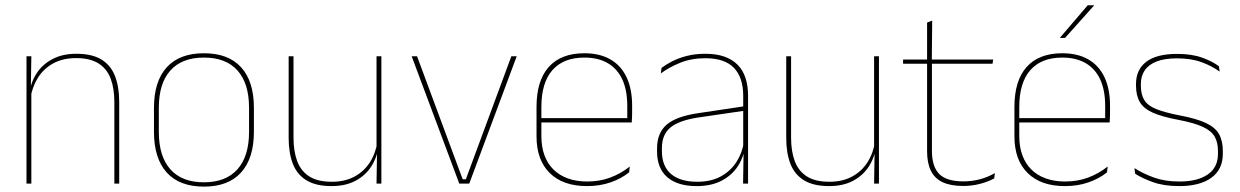

<svg xmlns="http://www.w3.org/2000/svg" viewBox="-20 -700 4726 732"><path d="M416 0V-310Q416 -363 401.8 -400.5Q387.5 -438 355.5 -458.2Q323.5 -478.5 270 -478.5Q220.5 -478.5 183.8 -458.8Q147 -439 125 -404.2Q103 -369.5 96 -325L87 -344H92.5Q97 -385 118.8 -419.2Q140.5 -453.5 179 -474.2Q217.5 -495 271 -495Q331.5 -495 367.2 -472.8Q403 -450.5 418.8 -409.2Q434.5 -368 434.5 -311V0ZM81 0V-485.5H99.5L97.5 -358.5H99.5V0Z M757.5 11.5Q664 11.5 615.5 -42.5Q567 -96.5 567 -197.5V-289Q567 -390 615.8 -443.5Q664.5 -497 757.5 -497Q850.5 -497 899.2 -443.5Q948 -390 948 -289V-197.5Q948 -96.5 899.2 -42.5Q850.5 11.5 757.5 11.5ZM757.5 -5Q841 -5 885.2 -54.5Q929.5 -104 929.5 -197.5V-289Q929.5 -382 885.5 -431.2Q841.5 -480.5 757.5 -480.5Q673.5 -480.5 629.5 -431.2Q585.5 -382 585.5 -289V-197.5Q585.5 -104 629.5 -54.5Q673.5 -5 757.5 -5Z M1099 -485.5V-175.5Q1099 -123 1113.2 -85.2Q1127.5 -47.5 1159.5 -27.2Q1191.5 -7 1245 -7Q1295 -7 1331.5 -26.8Q1368 -46.5 1390.2 -81.2Q1412.5 -116 1419 -160.5L1428 -141.5H1422.5Q1418 -101 1396.2 -66.5Q1374.5 -32 1336.2 -11.2Q1298 9.5 1244 9.5Q1184 9.5 1148 -12.8Q1112 -35 1096.2 -76.2Q1080.5 -117.5 1080.5 -174.5V-485.5ZM1434 -485.5V0H1415.5L1417.5 -127H1415.5V-485.5Z M1756 -16.5 1929.5 -485.5H1950L1769 0H1731L1549.5 -485.5H1570L1744 -16.5Z M2218 9.5Q2126.5 9.5 2076 -40.2Q2025.5 -90 2025.5 -180.5V-292.5Q2025.5 -392.5 2072.2 -444.8Q2119 -497 2208 -497Q2266.5 -497 2307.2 -473.5Q2348 -450 2369 -405.2Q2390 -360.5 2390 -296.5V-279.5Q2390 -268.5 2389.8 -257.5Q2389.5 -246.5 2388.5 -233H2371.5Q2371.5 -250.5 2371.5 -266.5Q2371.5 -282.5 2371.5 -296Q2371.5 -355.5 2352.8 -396.5Q2334 -437.5 2297.5 -459Q2261 -480.5 2208 -480.5Q2128 -480.5 2086 -432.5Q2044 -384.5 2044 -292.5V-243.5V-239.5V-181Q2044 -140 2055.8 -108Q2067.5 -76 2090 -53.8Q2112.5 -31.5 2145 -19.8Q2177.5 -8 2218.5 -8Q2266 -8 2306 -22.8Q2346 -37.5 2381 -65L2378.5 -43Q2349 -19 2308 -4.8Q2267 9.5 2218 9.5ZM2034 -233V-249.5H2382V-233Z M2813 0 2815 -128 2813.5 -131.5V-292V-334.5Q2813.5 -404.5 2778.2 -441.2Q2743 -478 2669.5 -478Q2615 -478 2572 -460.2Q2529 -442.5 2499.5 -420L2502 -441Q2517.5 -453 2541.2 -465.5Q2565 -478 2597.2 -486.5Q2629.5 -495 2669.5 -495Q2711 -495 2741.5 -484.2Q2772 -473.5 2792.2 -453Q2812.5 -432.5 2822.2 -402.8Q2832 -373 2832 -335V0ZM2636 9.5Q2563.5 9.5 2524.2 -24.2Q2485 -58 2485 -123V-134.5Q2485 -192.5 2521 -224.2Q2557 -256 2641.5 -268.5L2822.5 -295.5L2823 -278.5L2645 -252.5Q2570 -241.5 2536.8 -214.5Q2503.5 -187.5 2503.5 -135.5V-124Q2503.5 -66.5 2538.2 -36.8Q2573 -7 2638.5 -7Q2690.5 -7 2727.8 -27.2Q2765 -47.5 2787.5 -82.2Q2810 -117 2816.5 -160.5L2826 -142H2820Q2816 -102.5 2794 -67.8Q2772 -33 2732.5 -11.8Q2693 9.5 2636 9.5Z M2996 -485.5V-175.5Q2996 -123 3010.2 -85.2Q3024.5 -47.5 3056.5 -27.2Q3088.5 -7 3142 -7Q3192 -7 3228.5 -26.8Q3265 -46.5 3287.2 -81.2Q3309.5 -116 3316 -160.5L3325 -141.5H3319.5Q3315 -101 3293.2 -66.5Q3271.5 -32 3233.2 -11.2Q3195 9.5 3141 9.5Q3081 9.5 3045 -12.8Q3009 -35 2993.2 -76.2Q2977.5 -117.5 2977.5 -174.5V-485.5ZM3331 -485.5V0H3312.5L3314.5 -127H3312.5V-485.5Z M3653 9Q3604.5 9 3574 -5.2Q3543.5 -19.5 3529 -49Q3514.5 -78.5 3514.5 -123V-462.5H3533V-124.5Q3533 -65.5 3560.5 -37Q3588 -8.5 3653.5 -8.5Q3684.5 -8.5 3714.8 -16.2Q3745 -24 3773 -40L3770.5 -20Q3747.5 -7 3716.2 1Q3685 9 3653 9ZM3423 -457V-473H3766.5L3764 -457ZM3514.5 -468V-614L3534 -621.5L3532.5 -468Z M4040 9.5Q3948.5 9.5 3898 -40.2Q3847.5 -90 3847.5 -180.5V-292.5Q3847.5 -392.5 3894.2 -444.8Q3941 -497 4030 -497Q4088.5 -497 4129.2 -473.5Q4170 -450 4191 -405.2Q4212 -360.5 4212 -296.5V-279.5Q4212 -268.5 4211.8 -257.5Q4211.5 -246.5 4210.5 -233H4193.5Q4193.5 -250.5 4193.5 -266.5Q4193.5 -282.5 4193.5 -296Q4193.5 -355.5 4174.8 -396.5Q4156 -437.5 4119.5 -459Q4083 -480.5 4030 -480.5Q3950 -480.5 3908 -432.5Q3866 -384.5 3866 -292.5V-243.5V-239.5V-181Q3866 -140 3877.8 -108Q3889.5 -76 3912 -53.8Q3934.5 -31.5 3967 -19.8Q3999.5 -8 4040.5 -8Q4088 -8 4128 -22.8Q4168 -37.5 4203 -65L4200.5 -43Q4171 -19 4130 -4.8Q4089 9.5 4040 9.5ZM3856 -233V-249.5H4204V-233ZM4127 -680H4151V-679L4040.5 -555.5H4021V-556Z M4476 9.5Q4417.5 9.5 4375.8 -5.5Q4334 -20.5 4308 -37.5L4305 -59Q4340 -37 4381.2 -22.5Q4422.5 -8 4477 -8Q4545.5 -8 4584.5 -34.8Q4623.5 -61.5 4623.5 -113.5V-123.5Q4623.5 -157 4611 -179Q4598.5 -201 4566 -216.2Q4533.5 -231.5 4473 -243Q4411.5 -254.5 4376 -270Q4340.5 -285.5 4325.8 -310.5Q4311 -335.5 4311 -374.5V-379.5Q4311 -434.5 4350.2 -464.5Q4389.5 -494.5 4468 -494.5Q4524 -494.5 4563.8 -480Q4603.5 -465.5 4627 -447.5L4630 -427Q4599.5 -449 4560.2 -463.2Q4521 -477.5 4467.5 -477.5Q4420.5 -477.5 4390 -465.8Q4359.5 -454 4344.5 -432Q4329.5 -410 4329.5 -379.5V-374.5Q4329.5 -339.5 4342.8 -318.2Q4356 -297 4388.5 -284Q4421 -271 4477.5 -260Q4541.5 -248 4577.2 -231.2Q4613 -214.5 4627.5 -188.8Q4642 -163 4642 -124.5V-113.5Q4642 -54 4598.2 -22.2Q4554.5 9.5 4476 9.5Z"/></svg>

Font: Anek Tamil Thin
Style: Regular
Weight: 250
Designer: Aadarsh Rajan (Tamil), Yesha Goshar (Latin)
Foundry: Ek Type
Version: Version 1.003